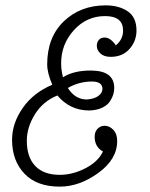

<svg xmlns="http://www.w3.org/2000/svg" viewBox="-20 -662 559 716"><path d="M364 -97Q333 -114 333 -152Q333 -171 344 -182Q355 -193 370 -193Q388 -193 402.5 -178Q417 -163 417 -136Q417 -68 346.5 -17Q276 34 203 34Q117 34 71 -14.5Q25 -63 25 -141Q25 -202 64.5 -259Q104 -316 175 -346Q156 -390 156 -422Q156 -523 218 -582.5Q280 -642 374 -642Q423 -642 456 -620Q489 -598 489 -548Q489 -509 463 -479.5Q437 -450 393 -450Q368 -450 354.5 -462.5Q341 -475 341 -491Q341 -504 348.5 -513Q356 -522 370 -522Q392 -522 412 -493Q439 -515 439 -548Q439 -602 372 -602Q303 -602 255.5 -549.5Q208 -497 208 -426Q208 -399 215 -374Q255 -399 318 -399Q406 -399 406 -334Q406 -322 402.5 -310Q399 -298 390 -284Q381 -270 361.5 -260.5Q342 -251 313 -250Q241 -250 194 -306Q140 -284 110 -235.5Q80 -187 80 -137Q80 -76 111.5 -43Q143 -10 203 -10Q251 -10 298.5 -34.5Q346 -59 364 -97ZM304 -291Q332 -293 347 -304.5Q362 -316 362 -330Q362 -358 323 -358Q275 -358 233 -334Q260 -291 304 -291Z"/></svg>

Font: Bonbon
Style: Regular
Weight: 400
Designer: Ksenia Erulevich
Foundry: Cyreal (www.cyreal.org)
Version: Version 1.000